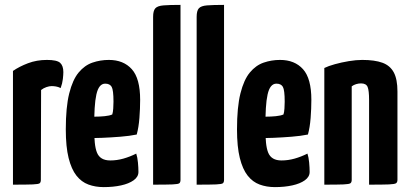

<svg xmlns="http://www.w3.org/2000/svg" viewBox="-20 -755 1674 785"><path d="M33 0V-465Q59 -483 94.5 -496.5Q130 -510 172 -510Q213 -510 226 -498Q239 -486 239 -460Q239 -450 237 -432Q235 -414 228 -395Q218 -400 208.5 -401.5Q199 -403 191 -403Q182 -403 170 -399Q158 -395 148 -387L147 -20Q147 -10 142.5 -6Q138 -2 114 -1Q90 0 33 0Z M404 10Q370 10 341.5 -0.5Q313 -11 292.5 -37Q272 -63 260.5 -109Q249 -155 249 -226Q249 -317 263 -373Q277 -429 301.5 -458.5Q326 -488 358 -499Q390 -510 425 -510Q485 -510 519 -472Q553 -434 553 -347Q553 -311 550 -272.5Q547 -234 539 -205Q510 -199 472 -196Q434 -193 398 -191.5Q362 -190 338.5 -190Q315 -190 315 -190L317 -279Q317 -279 331.5 -278.5Q346 -278 367 -278Q388 -278 408 -280Q428 -282 439 -287Q442 -296 443 -311.5Q444 -327 444 -339Q444 -387 436.5 -400Q429 -413 410 -413Q397 -413 388 -402Q379 -391 374 -368.5Q369 -346 367 -312.5Q365 -279 365 -233Q365 -198 367.5 -172.5Q370 -147 376.5 -131Q383 -115 396.5 -107Q410 -99 431 -99Q458 -99 484.5 -106.5Q511 -114 537 -127Q542 -112 544 -90.5Q546 -69 546 -52Q546 -32 526.5 -18Q507 -4 475 3Q443 10 404 10Z M606 0V-686Q606 -711 615 -721Q624 -731 648.5 -733Q673 -735 718 -735V-20Q718 -10 713.5 -6Q709 -2 685.5 -1Q662 0 606 0Z M784 0V-686Q784 -711 793 -721Q802 -731 826.5 -733Q851 -735 896 -735V-20Q896 -10 891.5 -6Q887 -2 863.5 -1Q840 0 784 0Z M1104 10Q1070 10 1041.5 -0.5Q1013 -11 992.5 -37Q972 -63 960.5 -109Q949 -155 949 -226Q949 -317 963 -373Q977 -429 1001.5 -458.5Q1026 -488 1058 -499Q1090 -510 1125 -510Q1185 -510 1219 -472Q1253 -434 1253 -347Q1253 -311 1250 -272.5Q1247 -234 1239 -205Q1210 -199 1172 -196Q1134 -193 1098 -191.5Q1062 -190 1038.5 -190Q1015 -190 1015 -190L1017 -279Q1017 -279 1031.5 -278.5Q1046 -278 1067 -278Q1088 -278 1108 -280Q1128 -282 1139 -287Q1142 -296 1143 -311.5Q1144 -327 1144 -339Q1144 -387 1136.5 -400Q1129 -413 1110 -413Q1097 -413 1088 -402Q1079 -391 1074 -368.5Q1069 -346 1067 -312.5Q1065 -279 1065 -233Q1065 -198 1067.5 -172.5Q1070 -147 1076.5 -131Q1083 -115 1096.5 -107Q1110 -99 1131 -99Q1158 -99 1184.5 -106.5Q1211 -114 1237 -127Q1242 -112 1244 -90.5Q1246 -69 1246 -52Q1246 -32 1226.5 -18Q1207 -4 1175 3Q1143 10 1104 10Z M1306 0V-477Q1322 -485 1349 -492.5Q1376 -500 1406 -505Q1436 -510 1461 -510Q1512 -510 1543.5 -498.5Q1575 -487 1590 -459Q1605 -431 1605 -381V-20Q1605 -10 1599.5 -6Q1594 -2 1570 -1Q1546 0 1489 0V-346Q1489 -385 1483 -399.5Q1477 -414 1456 -414Q1446 -414 1436 -411Q1426 -408 1418 -402V-20Q1418 -10 1413 -6Q1408 -2 1384.5 -1Q1361 0 1306 0Z"/></svg>

Font: Yanone Kaffeesatz
Style: Bold
Weight: 700
Designer: Yanone (Cyrillic: Daniel Pouzeot, Huerta Tipografica, and Cyreal)
Foundry: Yanone
Version: Version 2.003